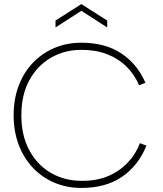

<svg xmlns="http://www.w3.org/2000/svg" viewBox="-20 -917 801 944"><path d="M47 -350Q47 -429 71.5 -494.5Q96 -560 141 -607.5Q186 -655 247 -681Q308 -707 380 -707Q498 -707 577 -654Q656 -601 695 -510L664 -498Q641 -551 601.5 -590Q562 -629 506.5 -650.5Q451 -672 380 -672Q298 -672 231 -633.5Q164 -595 124.5 -523Q85 -451 85 -350Q85 -250 124.5 -177.5Q164 -105 231 -66.5Q298 -28 380 -28Q452 -27 508.5 -50Q565 -73 606 -115.5Q647 -158 668 -213L700 -201Q661 -104 581 -48.5Q501 7 380 7Q308 7 247 -19Q186 -45 141 -93Q96 -141 71.5 -206.5Q47 -272 47 -350ZM507 -782 380 -864 253 -782V-816L380 -897L507 -816Z"/></svg>

Font: Albert Sans ExtraLight
Style: Regular
Weight: 250
Designer: Andreas Rasmussen
Foundry: a.Foundry
Version: Version 1.025